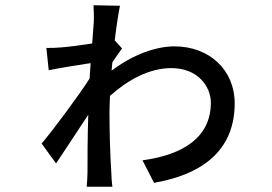

<svg xmlns="http://www.w3.org/2000/svg" viewBox="-20 -670 1040 733"><path d="M338 -585C337 -568 334 -538 332 -504C288 -497 240 -491 213 -489C192 -487 178 -487 157 -487L166 -402C211 -411 285 -423 326 -429C325 -408 323 -388 322 -370C279 -303 183 -174 139 -122L194 -46C227 -95 278 -173 317 -232C314 -148 314 -61 314 -8C314 4 312 29 311 43H409C407 27 405 4 405 -10C400 -88 398 -172 398 -241C398 -261 399 -282 400 -304C468 -365 550 -410 634 -410C736 -410 785 -339 785 -278C785 -147 681 -79 524 -58L568 28C769 -7 876 -108 876 -276C876 -402 780 -493 646 -493C576 -493 487 -462 406 -400C407 -411 408 -421 409 -432C422 -452 437 -473 446 -485L418 -516C425 -575 433 -624 438 -648L337 -650C338 -638 339 -604 338 -585Z"/></svg>

Font: Noto Sans HK Medium
Style: Regular
Weight: 500
Designer: Ryoko NISHIZUKA 西塚涼子 (kana, bopomofo & ideographs); Paul D. Hunt (Latin, Greek & Cyrillic); Sandoll Communications 산돌커뮤니
Foundry: Adobe
Version: Version 2.002;hotconv 1.0.116;makeotfexe 2.5.65601